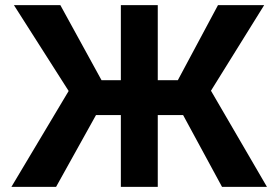

<svg xmlns="http://www.w3.org/2000/svg" viewBox="-20 -727 1084 747"><path d="M593.8 -415H671.9L828.1 -707H1007.8L800.8 -374L1018.6 0H843.8L692.4 -279.3H593.8V0H450.2V-279.3H353.5L198.2 0H24.4L247.1 -373L34.2 -707H214.8L375 -415H450.2V-707H593.8Z"/></svg>

Font: Pretendard JP
Style: Bold
Weight: 700
Designer: Base glyphs from Inter by Rasmus Andersson; Hangeul glyphs from Noto Sans CJK(Source Han Sans) by Jang Soo-young and Kan
Foundry: Kil Hyung-jin
Version: Version 1.309